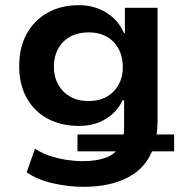

<svg xmlns="http://www.w3.org/2000/svg" viewBox="-20 -531 709 741"><path d="M303 190Q244 190 184.5 176.5Q125 163 83 134L115 43Q141 60 172.5 70.5Q204 81 237 86Q270 91 299 91Q352 91 388.5 77.5Q425 64 442 33L447 53H279V-12H475L454 2Q457 -8 458 -18.5Q459 -29 459 -42V-144H453Q433 -100 389 -72.5Q345 -45 285 -45Q215 -45 163 -73.5Q111 -102 82.5 -154Q54 -206 54 -276Q54 -347 82.5 -399.5Q111 -452 163 -481.5Q215 -511 285 -511Q345 -511 391.5 -481.5Q438 -452 458 -404H462V-501H588V-64Q588 -43 586 -25Q584 -7 581 10L570 -12H652V53H554L575 30Q550 112 479 151Q408 190 303 190ZM322 -141Q362 -141 391.5 -157.5Q421 -174 437.5 -203.5Q454 -233 454 -270Q454 -332 418.5 -369Q383 -406 322 -406Q281 -406 251 -389.5Q221 -373 204.5 -343Q188 -313 188 -274Q188 -235 204.5 -205Q221 -175 251 -158Q281 -141 322 -141Z"/></svg>

Font: Nunito Sans 7pt
Style: Bold
Weight: 700
Designer: Vernon Adams
Foundry: Vernon Adams
Version: Version 3.101;gftools[0.9.27]